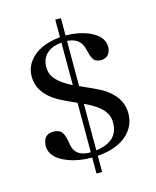

<svg xmlns="http://www.w3.org/2000/svg" viewBox="-115 -762 756 930"><g transform="rotate(-15 262.5 -297.5)"><path d="M150.4 -471.7Q150.4 -536.1 212.9 -559.6Q230.5 -565.4 252 -567.4V-354.5Q169.9 -394.5 154.3 -442.4Q150.4 -457 150.4 -471.7ZM393.6 -129.9Q393.6 -42 297.9 -22.5Q289.1 -20.5 280.3 -19.5V-252.9Q368.2 -212.9 386.7 -166Q393.6 -148.4 393.6 -129.9ZM280.3 88.9V7.8Q397.5 -1 449.2 -68.4Q476.6 -105.5 476.6 -153.3Q476.6 -239.3 382.8 -293.9Q359.4 -306.6 280.3 -341.8V-568.4Q339.8 -564.5 356.4 -517.6Q359.4 -508.8 363.3 -492.2Q372.1 -452.1 388.7 -442.4Q401.4 -435.5 419.9 -435.5Q462.9 -440.4 465.8 -488.3Q465.8 -546.9 387.7 -577.1Q339.8 -595.7 281.2 -595.7H280.3V-682.6H252V-594.7Q141.6 -584 94.7 -520.5Q70.3 -487.3 70.3 -446.3Q70.3 -361.3 164.1 -307.6Q190.4 -293 252 -265.6V-17.6H248Q182.6 -17.6 167 -66.4Q164.1 -76.2 161.1 -96.7Q153.3 -140.6 135.7 -152.3Q122.1 -161.1 101.6 -161.1Q58.6 -161.1 50.8 -119.1Q48.8 -111.3 48.8 -103.5Q48.8 -43.9 130.9 -11.7Q183.6 8.8 250 8.8H252V88.9Z"/></g></svg>

Font: Abhaya Libre
Style: Regular
Weight: 400
Designer: Pushpananda Ekanayake, Sol Matas, Pathum Egodawatta
Foundry: Mooniak
Version: Version 1.050 ; ttfautohint (v1.6)